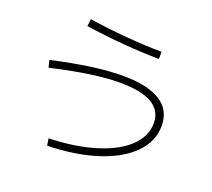

<svg xmlns="http://www.w3.org/2000/svg" viewBox="-126 -897 1190 1080"><g transform="rotate(20 469.0 -357.5)"><path d="M775.4 -304.7Q775.4 -455.1 519.5 -455.1Q365.2 -455.1 112.3 -396.5L101.6 -439.5Q359.4 -497.1 520.5 -497.1Q669.4 -497.1 745.8 -449Q822.3 -400.9 822.3 -306.6Q822.3 -213.9 751.5 -141.4Q680.7 -68.8 552 -27.1Q423.3 14.6 254.9 18.6L248 -23.4Q404.3 -27.8 523.9 -64.5Q643.6 -101.1 709.5 -163.6Q775.4 -226.1 775.4 -304.7ZM237.3 -691.4 243.2 -734.4Q346.2 -718.3 465.8 -708.3Q585.4 -698.2 678.7 -698.2V-655.3Q586.9 -655.3 465.8 -665.3Q344.7 -675.3 237.3 -691.4Z"/></g></svg>

Font: Pretendard JP ExtraLight
Style: Regular
Weight: 200
Designer: Base glyphs from Inter by Rasmus Andersson; Hangeul glyphs from Noto Sans CJK(Source Han Sans) by Jang Soo-young and Kan
Foundry: Kil Hyung-jin
Version: Version 1.309